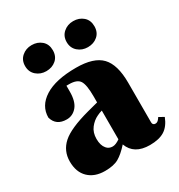

<svg xmlns="http://www.w3.org/2000/svg" viewBox="-173 -829 894 960"><g transform="rotate(-30 274.0 -349.5)"><path d="M390 -564Q357 -564 333.5 -584.5Q310 -605 310 -639Q310 -673 333.5 -693.5Q357 -714 390 -714Q424 -714 447 -694Q470 -674 470 -639Q470 -604 447 -584Q424 -564 390 -564ZM150 -564Q117 -564 93.5 -584.5Q70 -605 70 -639Q70 -673 93.5 -693.5Q117 -714 150 -714Q184 -714 207 -694Q230 -674 230 -639Q230 -604 207 -584Q184 -564 150 -564ZM291 -89V-255Q276 -251 262 -244Q236 -232 216.5 -207Q197 -182 197 -145Q197 -108 214 -88Q227 -72 249 -72Q267 -72 291 -89ZM519 -86 548 -70Q530 -24 498.5 -4.5Q467 15 414 15Q323 15 297 -56Q263 -18 234 -1.5Q205 15 155 15Q95 15 60 -19Q25 -53 25 -114Q25 -175 69.5 -215Q114 -255 230 -286L291 -302V-338Q291 -404 276 -427.5Q261 -451 215 -451H200V-417Q200 -360 176.5 -332Q153 -304 118 -304Q57 -304 42 -358Q42 -425 105 -465Q168 -505 286 -505Q388 -505 431.5 -459.5Q475 -414 475 -310V-81Q475 -64 492 -64Q504 -64 515 -80Z"/></g></svg>

Font: TypoPRO Source Serif Pro
Style: Regular
Weight: 900
Designer: Frank Grießhammer
Foundry: Adobe Systems Incorporated
Version: Version 1.017;PS 1.0;hotconv 1.0.79;makeotf.lib2.5.61930